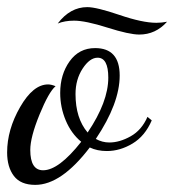

<svg xmlns="http://www.w3.org/2000/svg" viewBox="-30 -487 489 539"><path d="M-10 -59Q-10 -123 26.5 -186.5Q63 -250 105 -250Q114 -250 126 -245Q107 -229 81 -165.5Q55 -102 55 -66Q55 -9 91 -9Q135 -9 198 -89Q170 -112 154.5 -149Q139 -186 139 -226Q139 -278 165.5 -315Q192 -352 237 -352Q306 -352 306 -275Q306 -197 239 -97Q257 -87 277 -87Q306 -87 337 -104.5Q368 -122 384 -159L396 -149Q377 -105 342 -84Q307 -63 270 -63Q243 -63 222 -73Q142 32 69 32Q28 32 9 7Q-10 -18 -10 -59ZM132 -421Q167 -467 215 -467Q241 -467 305.5 -445Q370 -423 409 -423Q424 -423 439 -426Q407 -390 361 -390Q333 -390 271.5 -409.5Q210 -429 178 -429Q152 -429 132 -421ZM182 -223Q182 -155 216 -115Q274 -201 274 -269Q274 -325 244 -325Q222 -325 202 -294.5Q182 -264 182 -223Z"/></svg>

Font: DancingScriptRegular
Style: Regular
Weight: 400
Designer: Pablo Impallari
Foundry: Pablo Impallari. www.impallari.com
Version: Version 1.002